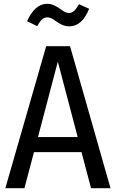

<svg xmlns="http://www.w3.org/2000/svg" viewBox="-20 -986 608 1006"><path d="M343 -848C386 -848 422 -877 447 -940L394 -964C376 -933 362 -918 341 -918C324 -918 309 -929 292 -942C272 -955 253 -966 227 -966C180 -966 145 -928 122 -875L175 -849C192 -879 205 -895 228 -895C244 -895 259 -886 276 -873C295 -860 315 -848 343 -848ZM457 0H559L347 -744H222L8 0H108L158 -189H407ZM179 -268 283 -663 387 -268Z"/></svg>

Font: Glow Sans SC Condensed Medium
Style: Regular
Weight: 600
Width: 3
Designer: Ryoko NISHIZUKA (kana, bopomofo & ideographs); Paul D. Hunt (Latin, Greek & Cyrillic); Sandoll Communications, Soo-young
Version: Version 0.93